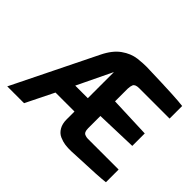

<svg xmlns="http://www.w3.org/2000/svg" viewBox="-149 -991 1252 1252"><g transform="rotate(45 477.0 -364.5)"><path d="M496 -728Q522 -731 542 -732Q563 -733 577 -733Q591 -733 607 -732Q856 -725 920 -716V-600H640Q604 -600 596 -582Q590 -568 589 -545V-428L874 -417V-302L589 -293V-180Q589 -144 608 -136Q622 -130 636 -130H651H920V-13Q869 -6 681 1L618 4H595Q581 4 558 1Q536 -2 508 -14Q481 -26 465 -54Q449 -81 449 -121V-194H274L178 0H23L306 -575Q343 -651 393 -686Q442 -721 496 -728ZM449 -317V-558L333 -317Z"/></g></svg>

Font: Mina
Style: Bold
Weight: 700
Version: Version 1.000